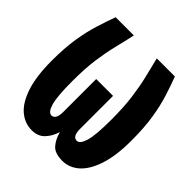

<svg xmlns="http://www.w3.org/2000/svg" viewBox="-197 -850 1008 1008"><g transform="rotate(45 307.5 -345.5)"><path d="M527.2 -710.8Q546.7 -659.5 564.1 -603.8Q581.5 -548.2 592.8 -477.9Q604.1 -407.7 604.1 -311.8Q604.1 -198.5 579.5 -124.6Q554.9 -50.8 513.8 -15.1Q472.8 20.5 423.1 20.5Q367.2 20.5 343.1 -5.9Q319 -32.3 306.7 -77.4Q292.3 -32.3 265.6 -5.9Q239 20.5 195.4 20.5Q142.6 20.5 101 -15.1Q59.5 -50.8 35.4 -124.6Q11.3 -198.5 11.3 -311.8Q11.3 -407.7 22.6 -477.9Q33.8 -548.2 51.3 -603.8Q68.7 -659.5 87.2 -710.8H222.6Q210.3 -654.9 196.4 -599Q182.6 -543.1 173.1 -474.9Q163.6 -406.7 163.6 -313.8Q163.6 -199.5 176.9 -153.6Q190.3 -107.7 213.8 -107.7Q227.2 -107.7 235.9 -121.3Q244.6 -134.9 244.6 -164.1V-409.2H369.7V-164.6Q369.7 -107.7 401.5 -107.7Q424.1 -107.7 437.9 -153.3Q451.8 -199 451.8 -313.8Q451.8 -406.2 442.8 -474.4Q433.8 -542.6 420.3 -598.7Q406.7 -654.9 392.8 -710.8Z"/></g></svg>

Font: FiraCode Nerd Font
Style: Bold
Weight: 700
Designer: Carrois Corporate, Edenspiekermann AG, Nikita Prokopov
Foundry: Carrois Corporate, Edenspiekermann AG, Nikita Prokopov
Version: Version 6.002;Nerd Fonts 2.1.0